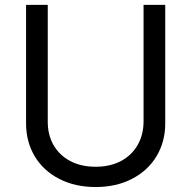

<svg xmlns="http://www.w3.org/2000/svg" viewBox="-20 -747 777 780"><path d="M563.2 -727.3H651.3V-245.7Q651.3 -171.5 616.1 -112.7Q581 -54 516.7 -20.6Q452.4 12.8 368.6 12.8Q284.4 12.8 220 -20.6Q155.5 -54 120.7 -112.7Q85.9 -171.5 85.9 -245.7V-727.3H174V-252.8Q173.7 -199.6 197.3 -158Q220.9 -116.5 264.9 -93Q308.9 -69.6 368.6 -69.6Q427.9 -69.6 471.8 -93Q515.6 -116.5 539.2 -158Q562.9 -199.6 563.2 -252.8Z"/></svg>

Font: Riot Sans
Style: Regular
Weight: 400
Designer: Rasmus Andersson
Foundry: rsms
Version: Version 3.005